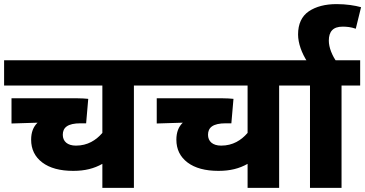

<svg xmlns="http://www.w3.org/2000/svg" viewBox="-20 -916 1780 936"><path d="M723.1 -622.1H0V-499H479V-268.1C448.2 -232.4 407.2 -206.1 350.1 -206.1C308.6 -206.1 286.1 -227.1 286.1 -258.8C286.1 -293.9 309.1 -314.9 373 -314.9H399.9L410.2 -434.1C400.4 -435.5 373.5 -437 352.1 -437H36.1V-314L163.1 -317.9C142.1 -297.9 131.8 -270.5 131.8 -234.9C131.8 -188.5 149.9 -151.4 186 -124C222.2 -96.7 272.5 -83 336.9 -83C394 -83 438 -94.2 479 -117.2V0H632.8V-499H723.1Z M1431.2 -622.1H708V-499H1187V-268.1C1156.2 -232.4 1115.2 -206.1 1058.1 -206.1C1016.6 -206.1 994.1 -227.1 994.1 -258.8C994.1 -293.9 1017.1 -314.9 1081.1 -314.9H1107.9L1118.2 -434.1C1108.4 -435.5 1081.5 -437 1060.1 -437H744.1V-314L871.1 -317.9C850.1 -297.9 839.8 -270.5 839.8 -234.9C839.8 -188.5 857.9 -151.4 894 -124C930.2 -96.7 980.5 -83 1044.9 -83C1102.1 -83 1146 -94.2 1187 -117.2V0H1340.8V-499H1431.2Z M1735.8 -499V-622.1H1416V-499H1491.2V0H1645V-499Z M1621.1 -615.2C1610.8 -628.4 1602.1 -644.5 1594.2 -664.1C1586.9 -683.1 1583 -701.2 1583 -717.8C1583 -762.2 1603.5 -786.1 1650.4 -786.1C1669.9 -786.1 1691.4 -784.2 1714.4 -775.9L1740.2 -880.9C1710.9 -889.2 1668 -896 1621.1 -896C1565.9 -896 1520.5 -884.3 1485.4 -860.8C1450.7 -836.9 1433.1 -799.3 1433.1 -748C1433.1 -705.1 1451.2 -656.2 1478 -615.2Z"/></svg>

Font: Noto Reveo Sans
Style: Regular
Weight: 800
Designer: Monotype Design Team
Foundry: Monotype Imaging Inc.
Version: Version 2.007